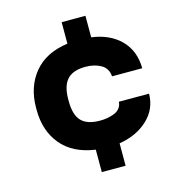

<svg xmlns="http://www.w3.org/2000/svg" viewBox="-113 -735 838 944"><g transform="rotate(-15 306.0 -262.5)"><path d="M288.1 119.6V5.4Q174.8 -10.7 116.2 -81.5Q57.6 -152.3 57.6 -259.3V-268.6Q57.6 -375.5 116.7 -447.3Q175.8 -519 288.1 -534.2V-643.6H409.2V-534.2Q502.4 -521.5 556.9 -466.3Q611.3 -411.1 612.3 -322.3H458.5Q455.6 -363.8 422.6 -382.6Q389.6 -401.4 344.2 -401.4Q279.8 -401.4 250.5 -368.9Q221.2 -336.4 221.2 -268.6V-259.3Q221.2 -189.9 250.7 -158.4Q280.3 -127 346.2 -127Q364.3 -127 381.6 -129.9Q398.9 -132.8 417 -139.4Q435.1 -146 446.3 -159.9Q457.5 -173.8 458.5 -192.9H612.3Q611.3 -114.7 554.7 -61.8Q498 -8.8 409.2 5.4V119.6Z"/></g></svg>

Font: Bert Sans Black
Style: Regular
Weight: 900
Designer: Christian Robertson, Adam Twardoch, & Cristiano Sobral
Foundry: Google
Version: Version 12.135;January 10, 2020;FontCreator 12.0.0.2547 64-b